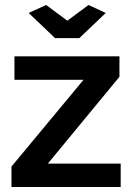

<svg xmlns="http://www.w3.org/2000/svg" viewBox="-20 -750 533 770"><path d="M26 -82 315 -430H38V-524H459V-442L172 -94H464V0H26ZM165 -730 250 -667 335 -730 404 -698 298 -597H201L95 -698Z"/></svg>

Font: Raleway
Style: Bold
Weight: 700
Designer: Matt McInerney, Pablo Impallari, Rodrigo Fuenzalida
Foundry: Matt McInerney, Pablo Impallari, Rodrigo Fuenzalida
Version: Version 4.026